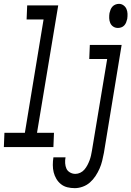

<svg xmlns="http://www.w3.org/2000/svg" viewBox="-60 -763 682 996"><path d="M-40 0 -37 -74H69L166 -662H78L81 -735H242L132 -74H220L217 0ZM552 -618Q538 -618 527.5 -625Q517 -632 512 -643.5Q507 -655 506.5 -668.5Q506 -682 508 -695Q510 -704 513.5 -713Q517 -722 523.5 -729Q530 -736 539 -739.5Q548 -743 557 -743Q570 -743 580.5 -735.5Q591 -728 596 -716.5Q601 -705 601.5 -691.5Q602 -678 600 -665Q598 -656 594.5 -647Q591 -638 584.5 -631Q578 -624 569 -621Q560 -618 552 -618ZM328 213Q308 213 289.5 208.5Q271 204 256.5 192.5Q242 181 232.5 165Q223 149 218.5 131Q214 113 214 93Q214 73 217 54Q217 53 217 53Q217 53 217 53H280Q280 53 280 53Q280 53 280 53Q277 68 278 83.5Q279 99 284.5 111.5Q290 124 303 131.5Q316 139 331 139Q344 139 356.5 133Q369 127 378 116.5Q387 106 393.5 93.5Q400 81 404.5 69Q409 57 412 44Q415 31 417 18L496 -457H403L406 -530H571L479 30Q475 51 470 71.5Q465 92 456.5 111.5Q448 131 435.5 150Q423 169 406.5 183.5Q390 198 369 205.5Q348 213 328 213Z"/></svg>

Font: Iosevka Slab Extended Oblique
Style: Regular
Weight: 400
Width: 7
Italic angle: -9°
Monospace: yes
Designer: Belleve Invis
Foundry: Belleve Invis
Version: Version 11.1.0; ttfautohint (v1.8.3)